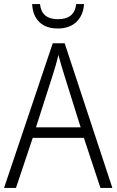

<svg xmlns="http://www.w3.org/2000/svg" viewBox="-20 -930 577 950"><path d="M477 0 395 -248H142L59 0H0L241 -716H300L536 0ZM297 -562Q291 -581 283 -608Q275 -635 269 -658Q263 -633 256 -608Q249 -583 242 -562L158 -300H379ZM396 -910Q392 -854 358 -821.5Q324 -789 266 -789Q208 -789 175 -820.5Q142 -852 139 -910H178Q185 -835 267 -835Q349 -835 357 -910Z"/></svg>

Font: Noto Sans Myanmar SemiCondensed Light
Style: Regular
Weight: 300
Width: 4
Designer: Monotype Design Team
Foundry: Monotype Imaging Inc.
Version: Version 2.107; ttfautohint (v1.8.4.7-5d5b)